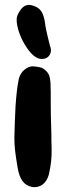

<svg xmlns="http://www.w3.org/2000/svg" viewBox="-20 -769 279 790"><path d="M54.7 -711.9C49.8 -703.1 47.9 -693.4 48.8 -683.6C48.8 -679.7 48.8 -675.8 49.8 -671.9C53.7 -642.6 67.4 -607.4 87.9 -576.2C100.6 -556.6 116.2 -537.1 138.7 -528.3C143.6 -527.3 148.4 -526.4 153.3 -526.4C158.2 -526.4 162.1 -527.3 166 -528.3C174.8 -531.2 181.6 -537.1 186.5 -546.9C191.4 -557.6 190.4 -568.4 185.5 -581.1C184.6 -583 167 -654.3 166 -668C164.1 -688.5 159.2 -705.1 152.3 -718.8C144.5 -731.4 133.8 -741.2 111.3 -747.1C107.4 -748 103.5 -749 100.6 -749C82 -749 68.4 -738.3 55.7 -713.9C55.7 -713.9 54.7 -712.9 54.7 -711.9ZM191.4 -218.8C182.6 -437.5 203.1 -457 155.3 -488.3C147.5 -493.2 121.1 -496.1 112.3 -496.1C93.8 -495.1 65.4 -477.5 57.6 -445.3C50.8 -413.1 46.9 -376 43.9 -332L41 -266.6C40 -245.1 40 -223.6 39.1 -202.1C39.1 -168 42 -141.6 52.7 -78.1C60.5 -32.2 78.1 -6.8 110.4 0C114.3 1 118.2 1 122.1 1C144.5 1 169.9 -11.7 180.7 -49.8C189.5 -87.9 193.4 -120.1 192.4 -159.2C191.4 -179.7 191.4 -199.2 191.4 -218.8Z"/></svg>

Font: Day Care
Style: Regular
Weight: 400
Designer: Noponies
Version: Version 1.000;PS 001.000;hotconv 1.0.88;makeotf.lib2.5.64775